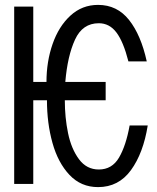

<svg xmlns="http://www.w3.org/2000/svg" viewBox="-20 -752 640 785"><path d="M172 -342H116V0H38V-725H116V-417H170Q170 -500 195 -572Q220 -644 267.8 -688Q315.5 -732 381 -732Q459 -732 507.8 -670.2Q556.5 -608.5 580 -501H505Q484.5 -581.5 456 -619.2Q427.5 -657 384 -657Q317.5 -657 286.8 -590.2Q256 -523.5 247 -417H412V-342H245Q245 -272 258.2 -207.8Q271.5 -143.5 302.8 -101.2Q334 -59 384 -59Q438 -59 466.5 -107.5Q495 -156 510 -239H584Q566 -126 515.5 -56.5Q465 13 381 13Q311 13 264 -37Q217 -87 194.5 -167.8Q172 -248.5 172 -342Z"/></svg>

Font: JuliaMono
Style: Regular
Weight: 400
Monospace: yes
Designer: cormullion
Foundry: corm
Version: Version 0.055; ttfautohint (v1.8.4)